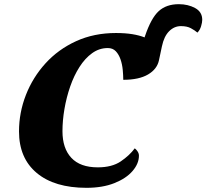

<svg xmlns="http://www.w3.org/2000/svg" viewBox="-20 -889 988 919"><path d="M394 10Q241 10 156 -61Q71 -132 71 -260Q71 -350 104 -434.5Q137 -519 198 -586Q259 -653 344.5 -692Q430 -731 535 -731Q579 -731 613 -725.5Q647 -720 672 -710L674 -716Q703 -802 739.5 -835.5Q776 -869 836 -869Q880 -869 914 -850.5Q948 -832 948 -794Q948 -782 942.5 -763.5Q937 -745 925 -733Q912 -744 893.5 -754Q875 -764 846 -764Q814 -764 789.5 -739.5Q765 -715 755 -667L741 -601Q732 -558 688.5 -532.5Q645 -507 570 -507Q570 -528 567.5 -554.5Q565 -581 557 -604.5Q549 -628 534.5 -643.5Q520 -659 496 -659Q455 -659 421 -634.5Q387 -610 360.5 -568.5Q334 -527 316 -475Q298 -423 288.5 -367.5Q279 -312 279 -261Q279 -179 321.5 -133.5Q364 -88 448 -88Q516 -88 558 -116.5Q600 -145 625 -179Q631 -175 638 -165Q645 -155 645 -144Q645 -106 614.5 -70.5Q584 -35 527.5 -12.5Q471 10 394 10Z"/></svg>

Font: Noto Serif Black
Style: Italic
Weight: 900
Italic angle: -12°
Designer: Monotype Design Team
Foundry: Monotype Imaging Inc.
Version: Version 2.013